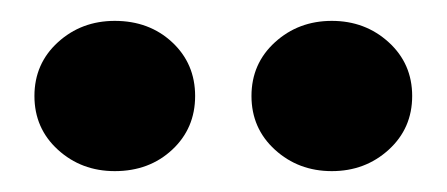

<svg xmlns="http://www.w3.org/2000/svg" viewBox="-20 -795 428 184"><path d="M13 -703Q13 -734 35.5 -754.5Q58 -775 90 -775Q123 -775 145 -754.5Q167 -734 167 -703Q167 -672 145 -651.5Q123 -631 90 -631Q58 -631 35.5 -651.5Q13 -672 13 -703ZM221 -703Q221 -734 243.5 -754.5Q266 -775 298 -775Q330 -775 352.5 -754.5Q375 -734 375 -703Q375 -672 352.5 -651.5Q330 -631 298 -631Q266 -631 243.5 -651.5Q221 -672 221 -703Z"/></svg>

Font: Open Sauce Two SemiBold
Style: Regular
Weight: 600
Designer: Alfredo Marco Pradil
Foundry: Creative Sauce Fz LLC
Version: Version 1.477